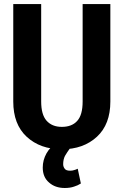

<svg xmlns="http://www.w3.org/2000/svg" viewBox="-20 -731 614 954"><path d="M528.3 -710.9Q528.3 -589.8 528.3 -226.6Q528.3 -113.3 461.9 -51.8Q394.5 10.7 287.1 10.7Q179.7 10.7 112.3 -51.8Q45.9 -113.3 45.9 -226.6Q45.9 -332 45.9 -541Q45.9 -583 45.9 -710.9Q81.1 -710.9 184.6 -710.9Q184.6 -589.8 184.6 -226.6Q184.6 -162.1 210.9 -131.8Q238.3 -100.6 287.1 -100.6Q336.9 -100.6 363.3 -129.9Q390.6 -159.2 390.6 -226.6Q390.6 -388.7 390.6 -710.9Q424.8 -710.9 528.3 -710.9ZM332 0Q312.5 26.4 302.7 43.9Q293.9 61.5 293.9 85Q293.9 96.7 300.8 106.4Q307.6 117.2 328.1 117.2Q339.8 117.2 347.7 114.3Q356.4 112.3 366.2 107.4Q371.1 131.8 381.8 180.7Q367.2 190.4 347.7 196.3Q328.1 203.1 301.8 203.1Q253.9 203.1 223.6 175.8Q192.4 149.4 192.4 101.6Q192.4 64.5 210.9 31.2Q229.5 -2 268.6 -27.3Q290 -18.6 332 0Z"/></svg>

Font: Noto Sans Hebrew DECATHLON 
Style: Bold
Weight: 400
Designer: Monotype Design Team
Version: Version 2.000;GOOG;noto-fonts:20170220:a8a215d2e889